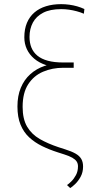

<svg xmlns="http://www.w3.org/2000/svg" viewBox="-20 -741 475 940"><path d="M393.1 -696.8 390.6 -673.8Q373.5 -681.2 355.2 -686Q336.9 -690.9 317.9 -693.6Q298.8 -696.3 279.8 -696.3Q225.6 -696.3 191.4 -678.7Q157.2 -661.1 140.9 -630.4Q124.5 -599.6 124.5 -560.1Q124.5 -530.8 134 -507.6Q143.6 -484.4 163.3 -468.3Q183.1 -452.1 214.4 -443.6Q245.6 -435.1 289.6 -435.1H340.8V-410.2H288.6Q242.7 -410.2 207.3 -421.6Q171.9 -433.1 147.7 -453.6Q123.5 -474.1 111.3 -500.7Q99.1 -527.3 99.1 -558.1Q99.1 -598.6 111.8 -628.9Q124.5 -659.2 148.2 -679.7Q171.9 -700.2 205.1 -710.4Q238.3 -720.7 279.3 -720.7Q299.3 -720.7 319.1 -718Q338.9 -715.3 357.7 -710Q376.5 -704.6 393.1 -696.8ZM288.6 -432.1H340.8V-409.2H289.6Q236.3 -409.2 190.9 -389.9Q145.5 -370.6 118.2 -328.6Q90.8 -286.6 90.8 -217.8Q90.8 -158.2 112.8 -120.8Q134.8 -83.5 174.6 -60.5Q214.4 -37.6 267.6 -20L299.3 -9.8Q330.6 0 349.9 11Q369.1 22 377.9 37.1Q386.7 52.2 386.7 74.2Q386.7 102.5 374.8 124.3Q362.8 146 347.9 160.2Q333 174.3 323.7 179.7L308.1 165Q316.4 159.7 329.1 147.2Q341.8 134.8 351.8 116.2Q361.8 97.7 361.8 73.2Q361.8 59.6 355.2 49.6Q348.6 39.6 334 31.2Q319.3 22.9 294.9 15.1L263.2 4.9Q221.7 -8.3 185.8 -25.9Q149.9 -43.5 122.8 -68.6Q95.7 -93.8 80.6 -130.6Q65.4 -167.5 65.4 -219.7Q65.4 -271.5 81.8 -311Q98.1 -350.6 128.2 -377.7Q158.2 -404.8 199 -418.5Q239.7 -432.1 288.6 -432.1Z"/></svg>

Font: Roboto Condensed Thin
Style: Regular
Weight: 250
Width: 3
Designer: Christian Robertson
Foundry: Google
Version: Version 3.009; 2024